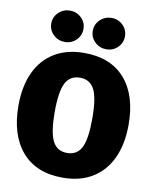

<svg xmlns="http://www.w3.org/2000/svg" viewBox="-102 -1020 893 1116"><g transform="rotate(10 345.0 -462.0)"><path d="M670 -349Q670 -236 632 -153Q594 -70 521 -25Q448 20 345 20Q189 20 104.5 -77.5Q20 -175 20 -349Q20 -462 58 -544.5Q96 -627 169 -671.5Q242 -716 345 -716Q501 -716 585.5 -619.5Q670 -523 670 -349ZM234 -349Q234 -229 260 -177.5Q286 -126 345 -126Q405 -126 430.5 -177Q456 -228 456 -349Q456 -469 430 -519.5Q404 -570 345 -570Q286 -570 260 -519.5Q234 -469 234 -349ZM315 -852Q315 -813 287.5 -786Q260 -759 220 -759Q181 -759 153 -786Q125 -813 125 -852Q125 -890 153 -917Q181 -944 220 -944Q260 -944 287.5 -917Q315 -890 315 -852ZM560 -852Q560 -813 532.5 -786Q505 -759 465 -759Q426 -759 398 -786Q370 -813 370 -852Q370 -890 398 -917Q426 -944 465 -944Q505 -944 532.5 -917Q560 -890 560 -852Z"/></g></svg>

Font: Fira Sans Black
Style: Regular
Weight: 900
Designer: Carrois Corporate & Edenspiekermann AG
Foundry: Carrois Corporate GbR & Edenspiekermann AG
Version: Version 4.203